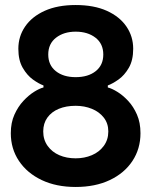

<svg xmlns="http://www.w3.org/2000/svg" viewBox="-20 -732 603 764"><path d="M281 12Q204 12 146 -15.5Q88 -43 55.5 -91.5Q23 -140 23 -202Q23 -244 37.5 -276Q52 -308 73 -330.5Q94 -353 115.5 -366.5Q137 -380 153 -384V-392Q134 -399 111 -415.5Q88 -432 70.5 -462Q53 -492 53 -538Q53 -587 80 -626.5Q107 -666 158 -689Q209 -712 281 -712Q354 -712 405 -689Q456 -666 483 -626.5Q510 -587 510 -538Q510 -492 492.5 -462Q475 -432 451.5 -415.5Q428 -399 409 -392V-384Q425 -380 447 -366.5Q469 -353 490 -330.5Q511 -308 525 -276Q539 -244 539 -202Q539 -140 507 -91.5Q475 -43 417 -15.5Q359 12 281 12ZM281 -311Q243 -311 214 -299Q185 -287 168.5 -264Q152 -241 152 -209Q152 -176 169.5 -151.5Q187 -127 216 -114.5Q245 -102 281 -102Q316 -102 345.5 -114.5Q375 -127 393 -151.5Q411 -176 411 -209Q411 -241 393 -264Q375 -287 345.5 -299Q316 -311 281 -311ZM281 -425Q331 -425 361 -449Q391 -473 391 -515Q391 -558 360 -582Q329 -606 281 -606Q234 -606 203 -582Q172 -558 172 -515Q172 -473 202 -449Q232 -425 281 -425Z"/></svg>

Font: Phudu Medium
Style: Regular
Weight: 500
Version: Version 1.005;gftools[0.9.23]